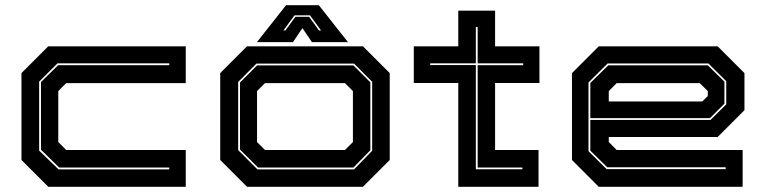

<svg xmlns="http://www.w3.org/2000/svg" viewBox="-20 -718 2944 738"><path d="M165.5 0 62.5 -103V-437L165.5 -540H694V-398.5H234.5L204 -368V-172L234.5 -141.5H694V0ZM205 -67H630.5V-74H207.5L137.5 -142.5V-402.5L203.5 -467.5H630.5V-474.5H201L130.5 -404.5V-139Z M929.5 0 826.5 -103V-437L929.5 -540H1375L1478 -437V-103L1375 0ZM969.5 -67H1341L1410.5 -138.5V-403.5L1341 -473.5H965.5L895.5 -403V-141ZM972 -74 902.5 -143V-401L968 -466.5H1338.5L1403.5 -401.5V-140.5L1338.5 -74ZM998.5 -141.5H1306L1336.5 -172V-368L1306 -398.5H998.5L968 -368V-172ZM1079.5 -698H1205.5L1317.5 -556H1179L1142.5 -610L1106 -556H967.5ZM1112 -659 1069.5 -601H1077L1115.5 -653.5H1168L1206 -601H1214L1171.5 -659Z M1741.5 0V-399H1570.5V-540H1741.5V-677H1883V-540H2053.5V-399H1883V-141.5H2050V0ZM1809 -67.5H1988V-74H1816V-467.5H1991V-474.5H1816V-614.5H1809V-474.5H1633.5V-468H1809Z M2738.5 -540 2841.5 -437V-294.5L2738.5 -191.5H2320V-172L2350.5 -141.5H2834.5V0H2281.5L2178.5 -103V-437L2281.5 -540ZM2703 -474H2315.5L2242 -401V-137L2311.5 -68H2769.5V-75H2314L2249 -139V-257H2711L2771.5 -317V-406ZM2700.5 -467 2764.5 -404V-319.5L2709 -264H2249V-399L2318 -467ZM2669.5 -398.5H2350.5L2320 -368V-328H2679.5L2700.5 -349V-368Z"/></svg>

Font: Tourney Expanded ExtraBold
Style: Regular
Weight: 800
Width: 7
Designer: Tyler Finck
Foundry: Etcetera Type Co
Version: Version 1.010; ttfautohint (v1.8.3)